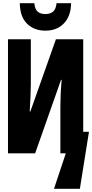

<svg xmlns="http://www.w3.org/2000/svg" viewBox="-20 -960 577 1202"><path d="M264 -768Q194 -768 149.5 -811.5Q105 -855 104 -940H195Q198 -903 215.5 -887.5Q233 -872 264 -872Q294 -872 312 -887Q330 -902 334 -940H425Q424 -859 380 -813.5Q336 -768 264 -768ZM30 0V-714H173V-431Q173 -399 171 -357.5Q169 -316 166 -262H170L330 -714H501V-135H537L480 222H318L392 0H358V-287Q358 -318 359.5 -361.5Q361 -405 366 -460H362L200 0Z"/></svg>

Font: Noto Sans Mono Condensed Black
Style: Regular
Weight: 900
Width: 3
Designer: Monotype Design Team
Foundry: Monotype Imaging Inc.
Version: Version 2.014